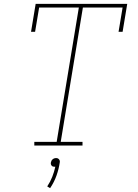

<svg xmlns="http://www.w3.org/2000/svg" viewBox="-20 -755 715 996"><path d="M158 0V-19H274L389 -716H183L162 -590H141L165 -735H640L616 -590H595L616 -716H410L295 -19H408V0ZM240 221 225 212Q241 188 251 162.5Q261 137 267 110H264Q259 110 255 109Q251 108 248 104.5Q245 101 244 96.5Q243 92 244 88Q245 83 247 79Q249 75 253 71.5Q257 68 261.5 66.5Q266 65 271 65Q276 65 279.5 66.5Q283 68 286 71.5Q289 75 290 79Q291 83 290 88Q285 122 273 156Q261 190 240 221Z"/></svg>

Font: Iosevka Etoile Thin
Style: Italic
Weight: 100
Italic angle: -9°
Designer: Belleve Invis
Foundry: Belleve Invis
Version: Version 22.1.2; ttfautohint (v1.8.4)